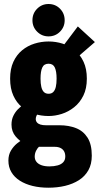

<svg xmlns="http://www.w3.org/2000/svg" viewBox="-20 -714 490 935"><path d="M216.6 -149Q180.9 -149 147.4 -159.4Q113.9 -169.8 87.3 -191.9Q60.6 -213.9 45 -248.4Q29.3 -282.9 29.3 -331Q29.3 -378.7 45.1 -412.9Q60.9 -447.1 87.7 -469.2Q114.5 -491.2 148 -501.6Q181.6 -512 216.6 -512Q251.5 -512 284.6 -501.6Q317.6 -491.2 344.4 -469.2Q371.2 -447.1 387 -412.9Q402.9 -378.7 402.9 -331Q402.9 -282.9 385.9 -248.4Q368.9 -213.9 341.2 -191.9Q313.6 -169.8 281 -159.4Q248.4 -149 216.6 -149ZM216.6 -257.4Q230.9 -257.4 239.4 -266Q247.9 -274.5 251.8 -290.8Q255.6 -307.1 255.6 -331Q255.6 -366.3 247 -385Q238.4 -403.7 216.6 -403.7Q194.2 -403.7 185.8 -385Q177.4 -366.3 177.4 -331Q177.4 -307.1 181.3 -290.8Q185.1 -274.5 193.6 -266Q202.1 -257.4 216.6 -257.4ZM314.9 -399 258.7 -452.1 359 -585.3 442.1 -509.1ZM270.4 -104Q314.6 -104 350.1 -90.1Q385.6 -76.2 406.3 -43.7Q427 -11.1 427 44.1Q427 85.5 410.4 115Q393.7 144.6 364.4 163.3Q335 182 296.9 191.1Q258.9 200.1 215.6 200.1Q174.4 200.1 138.8 191.5Q103.2 182.8 76.8 166Q50.3 149.3 35.6 124.5Q20.9 99.8 20.9 68Q20.9 40.2 33.1 19.6Q45.3 -1.1 63.1 -15.6Q80.9 -30.2 99 -39.2Q117.1 -48.3 128.3 -52.4L196 -15.9Q183.4 -12.2 172.8 -2.6Q162.2 6.9 155.7 20.2Q149.1 33.6 149.1 48.7Q149.1 63.1 157.4 73.9Q165.7 84.6 181.6 90.4Q197.5 96.3 220.7 96.3Q243.2 96.3 260.7 91.4Q278.2 86.6 288 75.9Q297.9 65.3 297.9 47.9Q297.9 33.4 292 22.8Q286.1 12.3 274.6 6.6Q263.2 1 247 1H151.1Q131.1 1 104 -12Q76.9 -25.1 56.4 -49.2Q36 -73.3 36 -107.1Q36 -131.2 44.9 -149.7Q53.9 -168.2 67 -181.6Q80.2 -195 93.4 -203.7Q106.6 -212.4 114.7 -216.9L184 -180.4Q176.3 -174.9 169.4 -167.4Q162.5 -159.9 158.3 -151.5Q154.1 -143 154.1 -134.9Q154.1 -124.9 159.9 -117.9Q165.6 -110.9 176.9 -107.4Q188.1 -104 204.1 -104ZM216.4 -536.8Q183.8 -536.8 160.9 -559.7Q138 -582.6 138 -615.2Q138 -648.7 160.9 -671.6Q183.8 -694.5 216.2 -694.5Q249.6 -694.5 272.2 -671.6Q294.9 -648.7 294.9 -615.2Q294.9 -582.6 272.2 -559.7Q249.5 -536.8 216.4 -536.8Z"/></svg>

Font: League Mono Thin Condensed
Style: Regular
Weight: 100
Width: 1
Designer: Tyler Finck
Foundry: The League of Moveable Type / Tyler Finck
Version: Version 2.300;RELEASE